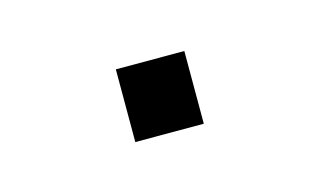

<svg xmlns="http://www.w3.org/2000/svg" viewBox="-29 -377 294 176"><g transform="rotate(-15 117.5 -288.5)"><path d="M85 -254V-323H150V-254Z"/></g></svg>

Font: Chivo Medium Thin
Style: Regular
Weight: 250
Version: Version 2.002